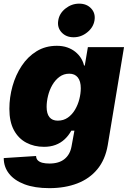

<svg xmlns="http://www.w3.org/2000/svg" viewBox="-25 -796 690 1032"><path d="M240.2 215.3Q161.6 215.3 106.9 194.6Q52.2 173.8 23.7 137.5Q-4.9 101.1 -4.9 53.7L168.9 42.5Q169.4 57.1 178.2 65.9Q187 74.7 202.9 78.9Q218.8 83 240.7 83Q292 83 321.8 58.8Q351.6 34.7 359.4 -8.8L375 -93.8H358.4Q343.3 -66.4 322 -46.9Q300.8 -27.3 273.4 -17.1Q246.1 -6.8 211.4 -6.8Q158.7 -6.8 116.5 -29.1Q74.2 -51.3 49.8 -96.4Q25.4 -141.6 25.4 -210.9Q25.4 -272.5 42.2 -332.8Q59.1 -393.1 91.6 -442.1Q124 -491.2 171.6 -520.5Q219.2 -549.8 280.3 -549.8Q312 -549.8 336.9 -541Q361.8 -532.2 380.1 -517.3Q398.4 -502.4 410.2 -483.6Q421.9 -464.8 426.8 -443.8H430.7L447.3 -542.5H641.6L554.2 -16.1Q541 61.5 498.8 113Q456.5 164.6 390.4 189.9Q324.2 215.3 240.2 215.3ZM285.6 -147.5Q316.4 -147.5 339.6 -163.8Q362.8 -180.2 378.2 -206.3Q393.6 -232.4 401.4 -262.9Q409.2 -293.5 409.2 -321.8Q409.2 -359.4 393.3 -379.6Q377.4 -399.9 347.2 -399.9Q317.4 -399.9 294.4 -382.8Q271.5 -365.7 256.1 -338.9Q240.7 -312 233.2 -281Q225.6 -250 225.6 -221.7Q225.6 -185.1 240.7 -166.3Q255.9 -147.5 285.6 -147.5ZM370.6 -595.7Q330.1 -595.7 305.9 -622.1Q281.7 -648.4 288.1 -686Q293.9 -724.1 326.9 -750.2Q359.9 -776.4 400.4 -776.4Q441.4 -776.4 465.3 -750.2Q489.3 -724.1 482.9 -686Q476.6 -648.4 443.8 -622.1Q411.1 -595.7 370.6 -595.7Z"/></svg>

Font: Inter 16pt Black
Style: Italic
Weight: 900
Italic angle: -9.3988°
Version: Version 4.001;git-66647c0bb